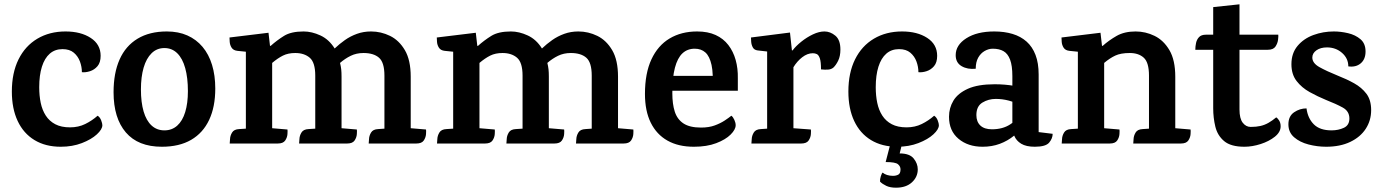

<svg xmlns="http://www.w3.org/2000/svg" viewBox="-20 -666 6408 891"><path d="M284 -520Q355 -520 401 -490Q447 -460 447 -407Q447 -376 432.5 -359Q418 -342 397.5 -335.5Q377 -329 360 -331Q360 -356 351 -380.5Q342 -405 322.5 -421.5Q303 -438 270 -438Q235 -438 211 -417Q187 -396 174.5 -356.5Q162 -317 162 -261Q162 -222 169 -188.5Q176 -155 192.5 -129.5Q209 -104 236.5 -89.5Q264 -75 305 -75Q344 -75 375.5 -90.5Q407 -106 433 -129Q444 -122 449.5 -107.5Q455 -93 455 -85Q455 -66 429.5 -42.5Q404 -19 360 -2Q316 15 262 15Q191 15 140 -16Q89 -47 62 -104.5Q35 -162 35 -241Q35 -328 66 -390.5Q97 -453 153.5 -486.5Q210 -520 284 -520Z M754 -520Q808 -520 849.5 -501.5Q891 -483 920 -448.5Q949 -414 964 -365Q979 -316 979 -255Q979 -170 950.5 -109.5Q922 -49 867 -17Q812 15 731 15Q621 15 564 -51.5Q507 -118 507 -238Q507 -327 535 -390Q563 -453 618.5 -486.5Q674 -520 754 -520ZM743 -443Q708 -443 683.5 -419Q659 -395 646.5 -352Q634 -309 634 -251Q634 -191 646.5 -148.5Q659 -106 683.5 -83.5Q708 -61 743 -61Q778 -61 802.5 -83Q827 -105 839.5 -146Q852 -187 852 -243Q852 -305 839.5 -350Q827 -395 802.5 -419Q778 -443 743 -443Z M1886 -71 1957 -65Q1958 -60 1957 -44Q1956 -28 1946.5 -14Q1937 0 1912 0H1691Q1692 -5 1692.5 -20.5Q1693 -36 1702 -51Q1711 -66 1735 -67L1764 -69V-315Q1764 -376 1739 -398Q1714 -420 1667 -420Q1634 -420 1607.5 -407Q1581 -394 1558 -374Q1562 -358 1563.5 -344Q1565 -330 1565 -310V-71L1636 -65Q1637 -60 1636 -44Q1635 -28 1625.5 -14Q1616 0 1591 0H1368Q1369 -5 1369.5 -20.5Q1370 -36 1379 -51Q1388 -66 1412 -67L1443 -69V-315Q1443 -376 1417.5 -398Q1392 -420 1350 -420Q1317 -420 1293 -408Q1269 -396 1243 -374V-71L1314 -65Q1315 -60 1314 -44Q1313 -28 1303.5 -14Q1294 0 1269 0H1046Q1047 -5 1047.5 -20.5Q1048 -36 1057 -51Q1066 -66 1090 -67L1121 -69V-426L1082 -430Q1063 -432 1055 -444.5Q1047 -457 1046 -471.5Q1045 -486 1045 -492L1226 -514L1233 -453H1236Q1265 -479 1298 -499.5Q1331 -520 1389 -520Q1427 -520 1467 -501.5Q1507 -483 1533 -441Q1555 -462 1580.5 -480Q1606 -498 1636.5 -509Q1667 -520 1702 -520Q1748 -520 1790 -499.5Q1832 -479 1859 -433Q1886 -387 1886 -310Z M2848 -71 2919 -65Q2920 -60 2919 -44Q2918 -28 2908.5 -14Q2899 0 2874 0H2653Q2654 -5 2654.5 -20.5Q2655 -36 2664 -51Q2673 -66 2697 -67L2726 -69V-315Q2726 -376 2701 -398Q2676 -420 2629 -420Q2596 -420 2569.5 -407Q2543 -394 2520 -374Q2524 -358 2525.5 -344Q2527 -330 2527 -310V-71L2598 -65Q2599 -60 2598 -44Q2597 -28 2587.5 -14Q2578 0 2553 0H2330Q2331 -5 2331.5 -20.5Q2332 -36 2341 -51Q2350 -66 2374 -67L2405 -69V-315Q2405 -376 2379.5 -398Q2354 -420 2312 -420Q2279 -420 2255 -408Q2231 -396 2205 -374V-71L2276 -65Q2277 -60 2276 -44Q2275 -28 2265.5 -14Q2256 0 2231 0H2008Q2009 -5 2009.5 -20.5Q2010 -36 2019 -51Q2028 -66 2052 -67L2083 -69V-426L2044 -430Q2025 -432 2017 -444.5Q2009 -457 2008 -471.5Q2007 -486 2007 -492L2188 -514L2195 -453H2198Q2227 -479 2260 -499.5Q2293 -520 2351 -520Q2389 -520 2429 -501.5Q2469 -483 2495 -441Q2517 -462 2542.5 -480Q2568 -498 2598.5 -509Q2629 -520 2664 -520Q2710 -520 2752 -499.5Q2794 -479 2821 -433Q2848 -387 2848 -310Z M3215 -520Q3265 -520 3301 -503.5Q3337 -487 3360 -457Q3383 -427 3394 -387.5Q3405 -348 3404 -302V-245H3036L3042 -314H3341L3286 -254Q3291 -324 3282 -364.5Q3273 -405 3253.5 -422.5Q3234 -440 3204 -440Q3170 -440 3147 -418.5Q3124 -397 3112 -351.5Q3100 -306 3100 -234Q3100 -183 3111.5 -147.5Q3123 -112 3152 -93Q3181 -74 3233 -74Q3270 -74 3297 -84Q3324 -94 3343.5 -107Q3363 -120 3374 -129Q3382 -123 3388 -109.5Q3394 -96 3394 -85Q3394 -65 3370.5 -41.5Q3347 -18 3303.5 -1.5Q3260 15 3200 15Q3128 15 3077.5 -13.5Q3027 -42 3000 -96.5Q2973 -151 2973 -230Q2973 -326 3003 -390.5Q3033 -455 3087.5 -487.5Q3142 -520 3215 -520Z M3806 -520Q3833 -520 3856.5 -500.5Q3880 -481 3880 -436Q3880 -405 3869.5 -384Q3859 -363 3847 -352Q3837 -344 3822.5 -343Q3808 -342 3790 -344Q3790 -380 3784.5 -395.5Q3779 -411 3770.5 -415Q3762 -419 3752 -419Q3727 -419 3703 -400.5Q3679 -382 3662 -354V-71L3743 -65Q3744 -60 3743 -44Q3742 -28 3732.5 -14Q3723 0 3698 0H3467Q3468 -5 3468.5 -20.5Q3469 -36 3478 -51Q3487 -66 3511 -67L3540 -69V-427L3496 -432Q3480 -434 3473.5 -446Q3467 -458 3466 -472Q3465 -486 3465 -492L3646 -515L3655 -432H3658Q3673 -452 3698.5 -472.5Q3724 -493 3752.5 -506.5Q3781 -520 3806 -520Z M4166 -520Q4237 -520 4283 -490Q4329 -460 4329 -407Q4329 -376 4314.5 -359Q4300 -342 4279.5 -335.5Q4259 -329 4242 -331Q4242 -356 4233 -380.5Q4224 -405 4204.5 -421.5Q4185 -438 4152 -438Q4117 -438 4093 -417Q4069 -396 4056.5 -356.5Q4044 -317 4044 -261Q4044 -222 4051 -188.5Q4058 -155 4074.5 -129.5Q4091 -104 4118.5 -89.5Q4146 -75 4187 -75Q4226 -75 4257.5 -90.5Q4289 -106 4315 -129Q4326 -122 4331.5 -107.5Q4337 -93 4337 -85Q4337 -66 4311.5 -42.5Q4286 -19 4242 -2Q4198 15 4144 15Q4073 15 4022 -16Q3971 -47 3944 -104.5Q3917 -162 3917 -241Q3917 -328 3948 -390.5Q3979 -453 4035.5 -486.5Q4092 -520 4166 -520ZM4171 -18 4155 46Q4201 46 4220 69.5Q4239 93 4239 120Q4239 155 4212 180Q4185 205 4138 205Q4111 205 4093 196.5Q4075 188 4064 177Q4063 166 4067.5 152Q4072 138 4076 135Q4084 142 4096.5 146Q4109 150 4124 150Q4138 150 4148.5 144.5Q4159 139 4159 120Q4159 106 4147 96Q4135 86 4090 86L4117 -18Z M4594 -520Q4641 -520 4679 -508.5Q4717 -497 4744 -473Q4771 -449 4785.5 -411Q4800 -373 4800 -320V-53L4865 -45Q4865 -24 4849 -4.5Q4833 15 4782 15Q4742 15 4719 1Q4696 -13 4687 -35.5Q4678 -58 4678 -83V-313Q4678 -361 4667.5 -389Q4657 -417 4637 -428.5Q4617 -440 4587 -440Q4568 -440 4549.5 -429.5Q4531 -419 4519.5 -398.5Q4508 -378 4508 -347Q4470 -343 4442.5 -359Q4415 -375 4415 -410Q4415 -457 4464.5 -488.5Q4514 -520 4594 -520ZM4596 -275Q4643 -275 4686.5 -267.5Q4730 -260 4758 -243L4764 -133Q4745 -159 4718.5 -175Q4692 -191 4662 -199Q4632 -207 4601 -207Q4567 -207 4539 -190Q4511 -173 4511 -132Q4511 -101 4529.5 -83.5Q4548 -66 4583 -66Q4633 -66 4667.5 -88.5Q4702 -111 4736 -144L4741 -95Q4716 -61 4686 -36.5Q4656 -12 4619.5 1.5Q4583 15 4540 15Q4472 15 4428 -22Q4384 -59 4384 -124Q4384 -165 4404.5 -199Q4425 -233 4471.5 -254Q4518 -275 4596 -275Z M5434 -71 5505 -65Q5506 -60 5505 -44Q5504 -28 5494.5 -14Q5485 0 5460 0H5239Q5240 -5 5240.5 -20.5Q5241 -36 5250 -51Q5259 -66 5283 -67L5312 -69V-315Q5312 -376 5288 -398Q5264 -420 5223 -420Q5181 -420 5155.5 -408Q5130 -396 5104 -374V-71L5175 -65Q5176 -60 5175 -44Q5174 -28 5164.5 -14Q5155 0 5130 0H4907Q4908 -5 4908.5 -20.5Q4909 -36 4918 -51Q4927 -66 4951 -67L4982 -69V-426L4943 -430Q4924 -432 4916 -444.5Q4908 -457 4907 -471.5Q4906 -486 4906 -492L5087 -514L5094 -453H5097Q5126 -479 5162 -499.5Q5198 -520 5250 -520Q5296 -520 5338 -499.5Q5380 -479 5407 -433Q5434 -387 5434 -310Z M5610 -633 5732 -646V-158Q5732 -116 5747 -96.5Q5762 -77 5784 -77Q5810 -77 5829.5 -81.5Q5849 -86 5866.5 -96Q5884 -106 5902 -121Q5906 -121 5914.5 -109Q5923 -97 5923 -80Q5923 -53 5896 -31.5Q5869 -10 5830 2.5Q5791 15 5755 15Q5692 15 5661 -11Q5630 -37 5620 -78Q5610 -119 5610 -164ZM5576 -505H5912Q5913 -499 5911 -482Q5909 -465 5899 -450Q5889 -435 5863 -435H5527Q5527 -451 5530.5 -467Q5534 -483 5544.5 -494Q5555 -505 5576 -505Z M6170 -520Q6202 -520 6236 -512Q6270 -504 6293.5 -484Q6317 -464 6317 -427Q6317 -391 6294.5 -372Q6272 -353 6237 -358Q6237 -395 6208 -420.5Q6179 -446 6138 -446Q6108 -446 6089 -432.5Q6070 -419 6070 -399Q6070 -373 6103 -354.5Q6136 -336 6188 -315Q6229 -299 6264 -279.5Q6299 -260 6321 -231Q6343 -202 6343 -155Q6343 -107 6318 -68.5Q6293 -30 6246 -7.5Q6199 15 6134 15Q6093 15 6052.5 4.5Q6012 -6 5985.5 -29Q5959 -52 5959 -89Q5959 -127 5985.5 -145Q6012 -163 6043 -163Q6049 -117 6077 -89Q6105 -61 6159 -61Q6191 -61 6216.5 -73Q6242 -85 6242 -116Q6242 -150 6211 -167Q6180 -184 6134 -202Q6095 -218 6058 -238.5Q6021 -259 5997 -290Q5973 -321 5973 -368Q5973 -419 6001.5 -453Q6030 -487 6075 -503.5Q6120 -520 6170 -520Z"/></svg>

Font: Karma Variable Light
Style: Regular
Weight: 300
Designer: Joana Correia
Foundry: Indian Type Foundry
Version: Version 3.000